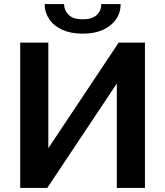

<svg xmlns="http://www.w3.org/2000/svg" viewBox="-20 -918 807 938"><path d="M78.7 0V-710H216.1V-194L559.9 -710H688.1V0H550.7V-510L211 0ZM383.9 -753.5Q326.9 -753.5 285.1 -772.2Q243.2 -790.9 220.7 -823.9Q198.2 -856.9 198.2 -898.1H292.9Q292.9 -868.9 314.4 -846.3Q336 -823.7 383.9 -823.7Q430.3 -823.7 452.5 -844.7Q474.8 -865.8 474.8 -898.1H569.5Q569.5 -856.9 547 -823.9Q524.5 -790.9 483 -772.2Q441.4 -753.5 383.9 -753.5Z"/></svg>

Font: Raleway Thin
Style: Regular
Weight: 100
Designer: Matt McInerney, Pablo Impallari, Rodrigo Fuenzalida
Foundry: Matt McInerney, Pablo Impallari, Rodrigo Fuenzalida
Version: Version 4.026